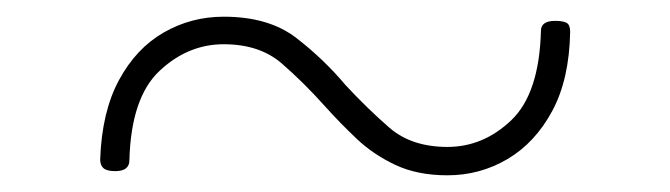

<svg xmlns="http://www.w3.org/2000/svg" viewBox="-20 -551 803 230"><path d="M516 -341Q480 -341 453.5 -353.5Q427 -366 407 -385Q387 -404 369 -424Q344 -452 317.5 -475Q291 -498 248 -498Q205 -498 171 -466Q137 -434 135 -359Q135 -346 118 -346Q108 -346 104 -349.5Q100 -353 100 -360Q102 -417 122.5 -455Q143 -493 176 -512Q209 -531 248 -531Q302 -531 335 -505.5Q368 -480 394 -449Q420 -421 446.5 -398Q473 -375 516 -375Q559 -375 592.5 -407Q626 -439 628 -514Q628 -526 645 -526Q655 -526 659 -523.5Q663 -521 663 -513Q662 -456 641.5 -418Q621 -380 588 -360.5Q555 -341 516 -341Z"/></svg>

Font: Playwrite BE WAL Thin
Style: Regular
Weight: 250
Version: Version 1.002